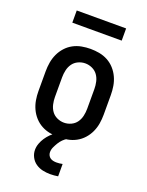

<svg xmlns="http://www.w3.org/2000/svg" viewBox="-170 -790 839 1096"><g transform="rotate(20 250.0 -242.0)"><path d="M250 8Q223 8 196 3Q169 -2 145 -15Q121 -28 102.5 -48.5Q84 -69 72.5 -94Q61 -119 56.5 -146Q52 -173 52 -200V-320Q52 -347 56.5 -374Q61 -401 72.5 -426Q84 -451 102.5 -471.5Q121 -492 145 -505Q169 -518 196 -523Q223 -528 250 -528Q277 -528 304 -523Q331 -518 355 -505Q379 -492 397.5 -471.5Q416 -451 427.5 -426Q439 -401 443.5 -374Q448 -347 448 -320V-200Q448 -173 443.5 -146Q439 -119 427.5 -94Q416 -69 397.5 -48.5Q379 -28 355 -15Q331 -2 304 3Q277 8 250 8ZM250 -80Q272 -80 292.5 -89.5Q313 -99 325.5 -116.5Q338 -134 343 -156Q348 -178 348 -200V-320Q348 -342 343 -364Q338 -386 325.5 -403.5Q313 -421 292.5 -430.5Q272 -440 250 -440Q228 -440 207.5 -430.5Q187 -421 174.5 -403.5Q162 -386 157 -364Q152 -342 152 -320V-200Q152 -178 157 -156Q162 -134 174.5 -116.5Q187 -99 207.5 -89.5Q228 -80 250 -80ZM276 223Q253 223 230.5 218Q208 213 189 200Q170 187 159 166Q148 145 148 122Q148 102 155 83Q162 64 173 47.5Q184 31 198 17Q212 3 229 -8H301V0Q287 8 275.5 19.5Q264 31 255.5 45Q247 59 240 74Q233 89 233 105Q233 115 237.5 124Q242 133 250 138.5Q258 144 268 146Q278 148 287 148Q297 148 306 147Q315 146 324 144V219Q312 221 300 222Q288 223 276 223ZM100 -633V-707H400V-633Z"/></g></svg>

Font: Iosevka Term Curly Semibold
Style: Regular
Weight: 600
Designer: Belleve Invis
Foundry: Belleve Invis
Version: Version 32.3.0